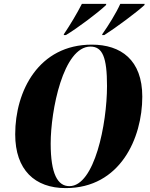

<svg xmlns="http://www.w3.org/2000/svg" viewBox="-20 -954 768 985"><path d="M505 -779 504 -774H515C572 -810 684 -893 721 -928L722 -934H597C576 -887 536 -823 505 -779ZM308 -779 307 -774H318C378 -810 483 -889 524 -928L525 -934H400C375 -885 341 -828 308 -779ZM317 11C597 11 710 -246 710 -458C710 -647 600 -725 451 -725C179 -725 58 -488 58 -265C58 -82 159 11 317 11ZM336 1C276 1 240 -61 240 -218C240 -386 304 -715 444 -715C506 -715 529 -660 529 -513C529 -318 465 1 336 1Z"/></svg>

Font: Noto Serif Display Condensed Black
Style: Italic
Weight: 900
Width: 3
Italic angle: -12°
Designer: Monotype Design Team
Foundry: Monotype Imaging Inc.
Version: Version 2.009